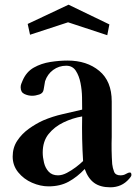

<svg xmlns="http://www.w3.org/2000/svg" viewBox="-20 -792 584 818"><path d="M334 -106Q331 -153 330 -200.5Q329 -248 330 -296Q289 -289 250.5 -270.5Q212 -252 187 -221Q162 -190 162 -142Q162 -122 167.5 -99Q173 -76 187.5 -60.5Q202 -45 227 -45Q245 -45 265 -55.5Q285 -66 303.5 -80Q322 -94 334 -106ZM540 -47Q540 -43 536.5 -38Q533 -33 530 -30Q499 6 450 6Q407 6 381 -13Q355 -32 341 -72Q309 -38 272.5 -18Q236 2 187 2Q152 2 116.5 -13.5Q81 -29 57.5 -58Q34 -87 34 -125Q34 -163 53.5 -192.5Q73 -222 103 -243.5Q133 -265 164 -279Q204 -296 246 -305.5Q288 -315 330 -325V-329Q330 -347 329.5 -377.5Q329 -408 323 -438.5Q317 -469 303 -490.5Q289 -512 262 -512Q231 -512 206.5 -494Q182 -476 172 -446Q170 -437 169 -428.5Q168 -420 166 -411Q164 -395 147.5 -389.5Q131 -384 117 -384Q100 -384 84 -391.5Q68 -399 68 -420Q68 -428 70.5 -434.5Q73 -441 76 -448Q92 -486 124 -504Q156 -522 194.5 -528Q233 -534 268 -534Q350 -534 403 -490Q456 -446 456 -360V-209Q455 -181 455.5 -151.5Q456 -122 458 -93Q460 -76 466 -60.5Q472 -45 493 -45Q507 -45 516.5 -51Q526 -57 534 -57Q538 -57 539 -53Q540 -49 540 -47ZM446 -688 437 -642 270 -697 108 -644 98 -690 272 -772Z"/></svg>

Font: Kaisei Tokumin
Style: Bold
Weight: 700
Designer: Font-Kai, 金井和夫
Foundry: KAZUO KANAI
Version: Version 5.003